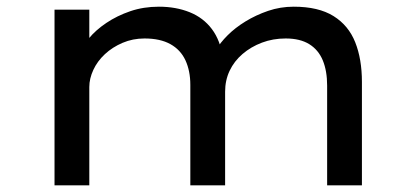

<svg xmlns="http://www.w3.org/2000/svg" viewBox="-20 -554 1243 574"><path d="M143 0V-525H247V-391L217 -390Q225 -414 245.5 -439Q266 -464 298 -485.5Q330 -507 369.5 -520.5Q409 -534 455 -534Q506 -534 547 -517.5Q588 -501 613.5 -467Q639 -433 646 -382L619 -388L626 -405Q638 -426 660.5 -448.5Q683 -471 714 -490Q745 -509 781.5 -521.5Q818 -534 858 -534Q932 -534 977 -506Q1022 -478 1042 -427.5Q1062 -377 1062 -309V0H958V-298Q958 -342 945 -373.5Q932 -405 904.5 -422Q877 -439 834 -439Q796 -439 763 -426.5Q730 -414 705 -392.5Q680 -371 666.5 -342.5Q653 -314 653 -280V0H549V-300Q549 -342 534.5 -373.5Q520 -405 489.5 -422Q459 -439 412 -439Q377 -439 346.5 -426Q316 -413 293.5 -392Q271 -371 259 -345Q247 -319 247 -294V0Z"/></svg>

Font: Lexend Giga
Style: Regular
Weight: 400
Designer: Bonnie Shaver-Troup, Thomas Jockin
Foundry: Lexend
Version: Version 1.007